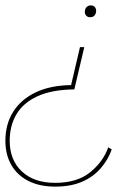

<svg xmlns="http://www.w3.org/2000/svg" viewBox="-34 -520 495 713"><path d="M279 -345 242 -188Q158 -187 105 -162.5Q52 -138 27 -95.5Q2 -53 2 3Q2 74 47 116.5Q92 159 171 159Q252 159 300.5 120Q349 81 368 27L381 35Q367 74 339.5 105.5Q312 137 270.5 155Q229 173 171 173Q113 173 71.5 152Q30 131 8 92.5Q-14 54 -14 3Q-14 -59 15 -105Q44 -151 98.5 -177Q153 -203 230 -204L263 -345ZM303 -500Q312 -500 317.5 -494.5Q323 -489 323 -480Q323 -470 317.5 -463Q312 -456 301 -456Q292 -456 286.5 -461.5Q281 -467 281 -476Q281 -487 287.5 -493.5Q294 -500 303 -500Z"/></svg>

Font: Work Sans Thin
Style: Italic
Weight: 250
Italic angle: -13°
Designer: Wei Huang
Foundry: Wei Huang
Version: Version 2.012